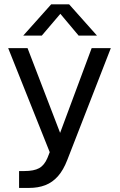

<svg xmlns="http://www.w3.org/2000/svg" viewBox="-20 -728 568 909"><path d="M222.4 -707.6 90.1 -559.5H177.9L265.7 -662.6L352.2 -559.5H439.1L307.2 -707.6ZM70.3 81.8V161.7H117.9Q160.7 161.7 194.6 148.6Q228.5 135.5 254.4 106.3Q280.2 77.1 298.9 28.5L504.6 -500H413.9L264.6 -98.9L110.5 -500H18.8L215.4 -7.6L204.4 20.4Q189.8 54.6 165.2 68.2Q140.6 81.8 95.1 81.8Z"/></svg>

Font: Overused Grotesk Light
Style: Regular
Weight: 300
Designer: RandomMaerks
Version: Version 0.005